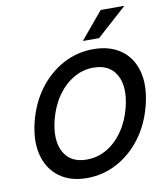

<svg xmlns="http://www.w3.org/2000/svg" viewBox="-96 -970 917 1060"><g transform="rotate(-10 362.5 -440.5)"><path d="M306.7 10Q214.2 10 152.9 -34.6Q91.7 -79.2 70 -159.2Q48.3 -239.2 74.2 -345Q100 -448.3 157.1 -524.6Q214.2 -600.8 292.9 -642.9Q371.7 -685 461.7 -685Q555 -685 616.7 -640.8Q678.3 -596.7 699.6 -516.7Q720.8 -436.7 694.2 -330Q668.3 -226.7 611.2 -150.4Q554.2 -74.2 475.4 -32.1Q396.7 10 306.7 10ZM322.5 -90.8Q383.3 -90.8 435.4 -121.3Q487.5 -151.7 525.8 -207.1Q564.2 -262.5 583.3 -337.5Q610.8 -450 573.3 -517.1Q535.8 -584.2 445.8 -584.2Q385 -584.2 332.9 -553.3Q280.8 -522.5 242.5 -467.5Q204.2 -412.5 185 -337.5Q157.5 -225.8 194.6 -158.3Q231.7 -90.8 322.5 -90.8ZM415.8 -739.2 416.7 -742.5 540.8 -890.8H670.8L670 -887.5L505 -739.2Z"/></g></svg>

Font: Funnel Sans Medium
Style: Italic
Weight: 500
Italic angle: -14.036°
Version: Version 1.000; Beta; Release 5; Build 24; ttfautohint (v1.8.